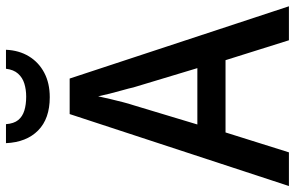

<svg xmlns="http://www.w3.org/2000/svg" viewBox="-188 -776 964 627"><g transform="rotate(-90 293.5 -462.0)"><path d="M476 0 411 -207H175L110 0H0L235 -716H351L587 0ZM322 -508Q319 -522 313 -543Q307 -564 301.5 -586Q296 -608 293 -623Q289 -604 284 -583Q279 -562 274 -542.5Q269 -523 264 -508L201 -299H385ZM445 -924Q443 -881 423.5 -849Q404 -817 370 -799Q336 -781 290 -781Q220 -781 181.5 -819Q143 -857 140 -924H202Q204 -898 215.5 -884Q227 -870 246.5 -864Q266 -858 292 -858Q315 -858 334.5 -864Q354 -870 367 -884.5Q380 -899 383 -924Z"/></g></svg>

Font: Noto Sans Hebrew SemiCondensed Medium
Style: Regular
Weight: 500
Width: 4
Designer: Monotype Design Team
Foundry: Monotype Imaging Inc.
Version: Version 2.003